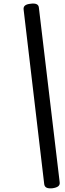

<svg xmlns="http://www.w3.org/2000/svg" viewBox="-20 -984 367 1081"><path d="M275 76Q253 78 242 72.5Q231 67 229 53L113 -930Q111 -945 121 -953Q131 -961 153 -963Q174 -966 186 -960.5Q198 -955 199 -940L316 42Q318 57 307.5 65Q297 73 275 76Z"/></svg>

Font: Playwrite DE SAS
Style: Regular
Weight: 400
Designer: Veronika Burian, José Scaglione
Foundry: TypeTogether
Version: Version 1.002